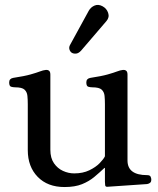

<svg xmlns="http://www.w3.org/2000/svg" viewBox="-20 -742 636 774"><path d="M240 12Q172 12 132 -29Q92 -70 92 -137V-322Q92 -340 90.5 -355.5Q89 -371 79 -380.5Q69 -390 41 -390Q32 -390 24.5 -392.5Q17 -395 17 -410Q17 -425 33 -428Q79 -435 103.5 -442Q128 -449 141 -454Q154 -459 164 -460Q172 -461 177.5 -457Q183 -453 183 -441V-138Q183 -105 197.5 -84Q212 -63 234 -53Q256 -43 279 -43Q314 -43 340 -55.5Q366 -68 382 -84.5Q398 -101 403 -112V-322Q403 -340 401.5 -355.5Q400 -371 390 -380.5Q380 -390 352 -390Q343 -390 335.5 -392.5Q328 -395 328 -410Q328 -425 344 -428Q390 -435 414.5 -442Q439 -449 452 -454Q465 -459 475 -460Q483 -461 488.5 -457Q494 -453 494 -441V-95Q494 -36 573 -36Q584 -36 587 -30Q590 -24 590 -17Q590 -3 573 0L412 11Q405 11 404 5Q403 -1 403 -9V-65H401Q382 -47 360.5 -29Q339 -11 310.5 0.5Q282 12 240 12ZM270 -529Q263 -533 260 -542.5Q257 -552 263 -562L338 -699Q346 -713 361 -719.5Q376 -726 393 -717Q410 -708 416 -690Q422 -672 409 -657L307 -538Q297 -527 287 -526Q277 -525 270 -529Z"/></svg>

Font: Alice
Style: Regular
Weight: 400
Designer: Ksenia Yerulevich
Foundry: Cyreal (http://www.cyreal.org/)
Version: Version 2.003; ttfautohint (v1.8.3)